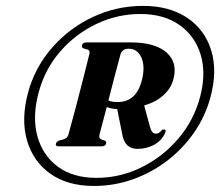

<svg xmlns="http://www.w3.org/2000/svg" viewBox="-20 -771 747 652"><path d="M299 -139.5Q209.5 -139.5 150.8 -181.2Q92 -223 71.5 -294.8Q51 -366.5 75.5 -457.5Q99 -543 157 -609.2Q215 -675.5 295.2 -713.2Q375.5 -751 465.5 -751Q555 -751 615 -711Q675 -671 697 -600.8Q719 -530.5 694.5 -440Q677 -375.5 638.8 -320.5Q600.5 -265.5 547.5 -225Q494.5 -184.5 431 -162Q367.5 -139.5 299 -139.5ZM307.5 -167Q388 -167 460.5 -202.8Q533 -238.5 585.5 -300.2Q638 -362 659 -440Q681 -522 661.2 -586Q641.5 -650 588.5 -686.8Q535.5 -723.5 457 -723.5Q378 -723.5 307 -689.5Q236 -655.5 184.2 -595.8Q132.5 -536 111.5 -458Q89 -375 106.8 -309.2Q124.5 -243.5 176.2 -205.2Q228 -167 307.5 -167ZM569 -502.5Q561 -471 534.5 -447.2Q508 -423.5 469.5 -413L489 -341.5Q495 -317 509.5 -317Q520 -317 529.5 -329Q533 -332 537 -331.5Q546 -331 540.5 -319Q528.5 -293 503 -279.2Q477.5 -265.5 447 -265.5Q404 -265.5 395.5 -313.5L378 -400.5Q357.5 -401.5 342.5 -407.5Q336 -383 329.8 -359.5Q323.5 -336 318 -314.5Q314.5 -301.5 324 -297.5L336 -293.5Q342 -290 340.5 -283.5Q337.5 -274 324.5 -274H180.5Q167 -274 170 -283.5Q172 -290.5 181.5 -294L196.5 -298Q209 -302 212.5 -314.5Q224 -356.5 237 -405.2Q250 -454 262 -501.8Q274 -549.5 283.5 -587.5Q286.5 -599 278.5 -602.5L264 -606.5Q256.5 -609.5 258.5 -617.5Q261.5 -627 274.5 -627H423Q506.5 -627 545.2 -593Q584 -559 569 -502.5ZM388.5 -584Q379.5 -551 369 -510.8Q358.5 -470.5 348 -429.5Q360 -424.5 379.5 -424.5Q443.5 -424.5 462 -499.5Q473.5 -546 460 -575.8Q446.5 -605.5 417 -605.5Q394 -605.5 388.5 -584Z"/></svg>

Font: Fraunces 72pt S000
Style: Bold Italic
Weight: 700
Italic angle: -16°
Version: Version 1.000; ttfautohint (v1.8.3)